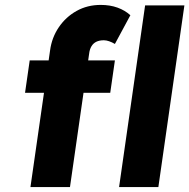

<svg xmlns="http://www.w3.org/2000/svg" viewBox="-20 -762 771 782"><path d="M104 0 184 -557Q191 -609 219.5 -651Q248 -693 292 -717.5Q336 -742 390 -742Q428 -742 458.5 -731Q489 -720 511 -700L448 -583Q436 -590 424.5 -594Q413 -598 403 -598Q385 -598 372.5 -592Q360 -586 352.5 -573.5Q345 -561 343 -543L265 0H185Q158 0 137.5 0Q117 0 104 0ZM82 -384 101 -516H448L429 -384ZM465 0 571 -740H731L625 0Z"/></svg>

Font: Lexend
Style: Bold Italic
Weight: 700
Italic angle: -8.13011°
Designer: Bonnie Shaver-Troup, Thomas Jockin
Foundry: Lexend
Version: Version 1.007